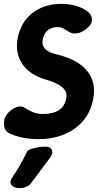

<svg xmlns="http://www.w3.org/2000/svg" viewBox="-45 -703 528 992"><path d="M438 -200Q427 -131 387.5 -82.5Q348 -34 287.5 -9Q227 16 151 16Q114 16 77 9Q40 2 8 -12Q-15 -22 -21 -40.5Q-27 -59 -23 -81Q-20 -99 -8 -114Q4 -129 20.5 -139.5Q37 -150 53 -152.5Q69 -155 81 -147Q102 -133 125 -123.5Q148 -114 177 -114Q230 -114 260.5 -134.5Q291 -155 298 -200Q303 -229 277.5 -251.5Q252 -274 194 -291Q111 -315 72.5 -369.5Q34 -424 45 -499Q61 -588 122 -635.5Q183 -683 272 -683Q352 -683 406 -645Q429 -628 430 -603.5Q431 -579 407 -559L401 -554Q380 -536 354.5 -531Q329 -526 309 -540Q296 -548 283 -555.5Q270 -563 253 -563Q221 -563 201 -546Q181 -529 175 -496Q171 -467 190 -448.5Q209 -430 255 -420Q356 -395 403.5 -338.5Q451 -282 438 -200ZM115 244Q107 255 90.5 262Q74 269 57 269H53Q40 269 27.5 263Q15 257 10.5 245Q6 233 17 216Q43 177 59 149.5Q75 122 93 84Q97 74 112.5 68Q128 62 148 58.5Q168 55 185 55H192Q208 55 216.5 63Q225 71 225 83Q225 95 215 110Q186 148 165 177Q144 206 115 244Z"/></svg>

Font: Winky Sans SemiBold
Style: Italic
Weight: 600
Italic angle: -8.97852°
Designer: Simon Atzbach
Foundry: typofactur
Version: Version 1.205